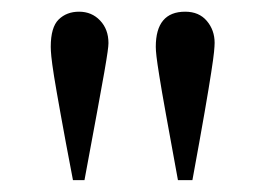

<svg xmlns="http://www.w3.org/2000/svg" viewBox="-20 -698 448 325"><path d="M343.3 -625.5Q343.3 -620.6 342.3 -610.1Q341.3 -599.6 337.6 -575.9Q334 -552.2 326.4 -508.3Q318.8 -464.4 305.7 -393.1H281.2Q268.6 -461.9 261 -503.9Q253.4 -545.9 249.8 -568.8Q246.1 -591.8 244.9 -602.3Q243.7 -612.8 243.7 -618.7Q243.7 -678.2 293.5 -678.2Q316.9 -678.2 330.1 -662.6Q343.3 -647 343.3 -625.5ZM163.6 -625Q163.6 -620.6 162.1 -609.9Q160.6 -599.1 156.5 -575.4Q152.3 -551.8 144.3 -508.1Q136.2 -464.4 123 -393.1H103.5Q90.3 -461.9 82.8 -503.9Q75.2 -545.9 71.5 -568.8Q67.9 -591.8 66.9 -602.3Q65.9 -612.8 65.9 -618.7Q65.9 -651.9 79.3 -665Q92.8 -678.2 113.8 -678.2Q135.3 -678.2 149.4 -663.3Q163.6 -648.4 163.6 -625Z"/></svg>

Font: Awami Nastaliq
Style: Regular
Weight: 400
Designer: Peter Martin, SIL International
Foundry: SIL International
Version: Version 3.100